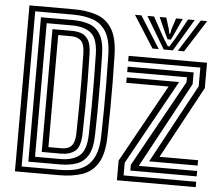

<svg xmlns="http://www.w3.org/2000/svg" viewBox="-55 -861 1051 922"><g transform="rotate(5 471.0 -400.0)"><path d="M50 0V-800H263Q325.2 -800 373 -784.2Q420.8 -768.5 448.5 -724.4Q476.2 -680.2 478 -595Q479.8 -523.5 480.2 -464.8Q480.8 -406 480.2 -345.1Q479.8 -284.2 478 -206Q476.2 -122.5 449.6 -78Q423 -33.5 375.4 -16.8Q327.8 0 263 0ZM80 -26H263Q299 -26 331.8 -32.4Q364.5 -38.8 390.2 -57.2Q416 -75.8 431.4 -111.8Q446.8 -147.8 448 -207Q449.5 -274.2 450 -336.5Q450.5 -398.8 450 -461.9Q449.5 -525 448 -594Q446.5 -667.2 423.2 -706.1Q400 -745 359 -759.5Q318 -774 263 -774H80ZM110 -52V-748H263Q308.8 -748 343.1 -736Q377.5 -724 397.1 -690.8Q416.8 -657.5 418 -594Q419.2 -536.2 419.8 -489.1Q420.2 -442 420.2 -398.6Q420.2 -355.2 419.8 -309.1Q419.2 -263 418 -207Q416.8 -142.2 396.5 -108.9Q376.2 -75.5 341.8 -63.8Q307.2 -52 263 -52ZM140 -78H263Q321.2 -78 353.8 -104.6Q386.2 -131.2 388 -208Q389.5 -276.5 390 -337.8Q390.5 -399 390 -460.9Q389.5 -522.8 388 -593Q386.2 -669.2 353.8 -695.6Q321.2 -722 263 -722H140ZM170 -104V-696H263Q286 -696 307.2 -689.6Q328.5 -683.2 342.6 -661.2Q356.8 -639.2 357.8 -592Q359.5 -522.8 360.1 -461.4Q360.8 -400 360.1 -339Q359.5 -278 357.8 -209Q356 -144.8 330.5 -124.4Q305 -104 263 -104ZM200 -130H263Q283.5 -130 297.8 -137Q312 -144 319.8 -161.2Q327.5 -178.5 328 -209Q329.5 -275.2 330 -337Q330.5 -398.8 330 -461.4Q329.5 -524 328 -592Q327 -638.2 309.9 -654.1Q292.8 -670 263 -670H200ZM687.8 -104 893.5 -484V-574H545.5V-600H923.5V-477.8L735.5 -130H921.5V-104ZM541.5 0V-95L749.5 -470H545.5V-496H798.2L571.5 -87.2V-26H921.5V0ZM601.5 -52V-79.5L833.5 -498V-522H545.5V-548H863.5V-491.2L640 -78H921.5V-52ZM558.8 -799H589.8L686.8 -645H656.8ZM618.8 -799H650.8L703.5 -703.2L728.8 -662.5H736.8L762 -703L814.8 -799H846.8L754.8 -645H710.8ZM677.8 -799H709.8L726.5 -744.5L730.8 -722.8H734.8L739.2 -744.5L756.8 -799H788.8L756.5 -728.2L740.8 -695.5H724.8L709.2 -728.2ZM875.8 -799H906.8L808.8 -645H778.8Z"/></g></svg>

Font: Big Shoulders Inline Text Thin Black
Style: Regular
Weight: 900
Version: Version 2.002